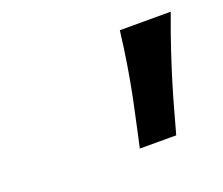

<svg xmlns="http://www.w3.org/2000/svg" viewBox="-59 -848 492 424"><g transform="rotate(-20 187.0 -635.5)"><path d="M206.5 -505.4Q211.9 -530.8 218 -558.1Q224.1 -585.4 230.5 -616.7Q236.8 -647.9 242.9 -684.8Q249 -721.7 254.4 -766.1H374Q357.4 -721.7 345.2 -684.8Q333 -647.9 323.5 -616.7Q314 -585.4 306.6 -558.1Q299.3 -530.8 292 -505.4Z"/></g></svg>

Font: Andika New Basic
Style: Bold Italic
Weight: 700
Italic angle: -14°
Designer: Victor Gaultney, Annie Olsen, Pablo Ugerman
Foundry: SIL International
Version: Version 5.500